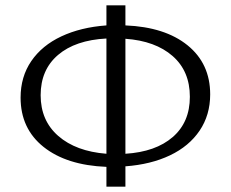

<svg xmlns="http://www.w3.org/2000/svg" viewBox="-20 -688 862 718"><path d="M449 -66V10H378V-64Q229 -70 143 -138.5Q57 -207 57 -323Q57 -401 97 -459.5Q137 -518 209.5 -552Q282 -586 378 -593V-668H449V-593Q597 -587 681.5 -518.5Q766 -450 766 -335Q766 -258 726.5 -199.5Q687 -141 615.5 -107Q544 -73 449 -66ZM378 -113V-544Q262 -538 197 -482.5Q132 -427 132 -332Q132 -237 198 -179.5Q264 -122 378 -113ZM690 -326Q690 -422 625.5 -478.5Q561 -535 449 -543V-113Q562 -120 626 -175.5Q690 -231 690 -326Z"/></svg>

Font: Ysabeau Infant
Style: Regular
Weight: 400
Designer: Christian Thalmann (Catharsis Fonts)
Version: Version 0.003